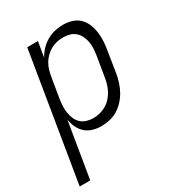

<svg xmlns="http://www.w3.org/2000/svg" viewBox="-203 -637 881 961"><g transform="rotate(-30 237.5 -156.5)"><path d="M-25 215 96 -520H158L143 -432Q155 -454 173 -473Q191 -492 213 -504.5Q235 -517 259 -522.5Q283 -528 306 -528Q333 -528 357.5 -520.5Q382 -513 399.5 -496Q417 -479 426.5 -455.5Q436 -432 439.5 -407Q443 -382 441.5 -355.5Q440 -329 435 -302L416 -182Q412 -159 404.5 -135.5Q397 -112 385 -90Q373 -68 355 -48.5Q337 -29 315.5 -16Q294 -3 269.5 2.5Q245 8 221 8Q196 8 172 1Q148 -6 130.5 -22Q113 -38 103 -59.5Q93 -81 89 -106L36 215ZM207 -47Q225 -47 243.5 -51.5Q262 -56 279 -65.5Q296 -75 309.5 -89.5Q323 -104 332.5 -121Q342 -138 347.5 -155.5Q353 -173 356 -191L376 -311Q379 -331 380 -350.5Q381 -370 377.5 -388Q374 -406 366 -422.5Q358 -439 344.5 -451Q331 -463 312.5 -468Q294 -473 275 -473Q257 -473 239 -469Q221 -465 204.5 -456Q188 -447 174 -433.5Q160 -420 150.5 -404Q141 -388 135.5 -370.5Q130 -353 127 -335L107 -215Q104 -195 103 -175.5Q102 -156 105 -137Q108 -118 115.5 -100.5Q123 -83 136.5 -70.5Q150 -58 168.5 -52.5Q187 -47 207 -47Z"/></g></svg>

Font: Iosevka SS04 Light Oblique
Style: Regular
Weight: 300
Italic angle: -9°
Monospace: yes
Designer: Belleve Invis
Foundry: Belleve Invis
Version: Version 19.0.0; ttfautohint (v1.8.4)